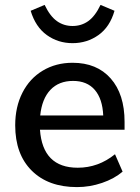

<svg xmlns="http://www.w3.org/2000/svg" viewBox="-20 -756 569 783"><path d="M488 -227H143Q154 -72 297 -72Q381 -72 449 -127L480 -56Q446 -27 396 -10Q346 7 294 7Q177 7 109.5 -60Q42 -127 42 -245Q42 -320 71.5 -378Q101 -436 154.5 -468Q208 -500 276 -500Q375 -500 431.5 -436Q488 -372 488 -259ZM144 -285H401Q398 -353 366.5 -389.5Q335 -426 278 -426Q220 -426 185.5 -389.5Q151 -353 144 -285ZM105 -712 162 -736Q184 -690 212 -670Q240 -650 276 -650Q312 -650 340 -670Q368 -690 390 -736L447 -712Q428 -646 381.5 -613Q335 -580 276 -580Q217 -580 171 -613Q125 -646 105 -712Z"/></svg>

Font: wassup Sans
Style: Medium
Weight: 600
Version: Version 2.001